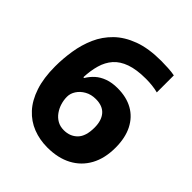

<svg xmlns="http://www.w3.org/2000/svg" viewBox="-197 -828 965 965"><g transform="rotate(45 286.0 -345.5)"><path d="M35 -305Q35 -361 44.1 -418.2Q53.2 -475.4 75.6 -526.2Q98 -577 138.5 -616.5Q179 -656 241.3 -679Q303.6 -702 393 -702Q414 -702 442 -700.5Q470 -699 489 -695V-574Q470 -579 447.5 -581.5Q425 -584 402.7 -584Q336 -584 292.5 -568.5Q249 -553 224 -524.5Q199 -496 187.5 -456Q176 -416 174 -367H179.7Q194 -391 214.5 -409.5Q235 -428 265.1 -439Q295.2 -450 335 -450Q398 -450 443.5 -424.5Q489 -399 514 -349.9Q539 -300.8 539 -230.5Q539 -155 509.5 -101Q480 -47 425.6 -18Q371.2 11 295.8 11Q240.8 11 193.4 -7.5Q146 -26 110.5 -64.5Q75 -103 55 -163Q35 -223 35 -305ZM292.9 -109Q337 -109 365 -137.5Q393 -166 393 -227.6Q393 -278 368.8 -306Q344.5 -334 296 -334Q263 -334 238 -319.9Q212.9 -305.8 199 -284.3Q185 -262.8 185 -239.7Q185 -216 192 -193Q199 -170 212.7 -150.9Q226.3 -131.8 246.3 -120.4Q266.2 -109 292.9 -109Z"/></g></svg>

Font: Noto Sans Kannada
Style: Regular
Weight: 400
Designer: Jelle Bosma - Monotype Design Team
Foundry: Monotype Imaging Inc.
Version: Version 2.003